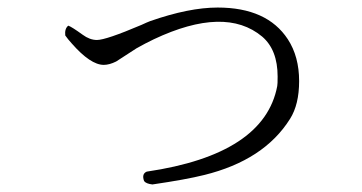

<svg xmlns="http://www.w3.org/2000/svg" viewBox="-20 -490 960 509"><path d="M384 -1Q367 -3 362 -10Q355 -29 369 -35Q681 -81 715 -262Q716 -266 716 -287Q716 -358 675 -393Q577 -475 388 -386Q365 -375 342 -362L288 -327Q270 -318 255 -318Q220 -318 170 -375Q160 -386 153 -396Q151 -414 161 -422Q170 -419 199 -398Q218 -384 237 -384Q261 -384 355 -424Q370 -431 378 -434Q481 -470 557 -470Q688 -470 743 -386Q773 -340 773 -275Q773 -213 749 -175Q680 -65 521 -26Q473 -14 384 -1Z"/></svg>

Font: cwTeXKai
Style: Medium
Weight: 500
Version: Version 1.17